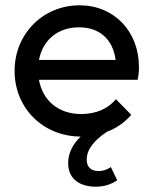

<svg xmlns="http://www.w3.org/2000/svg" viewBox="-20 -505 576 724"><path d="M341 199C379 199 403 187 422 175L398 125C386 133 371 140 352 140C322 140 307 124 307 97C307 57 337 23 383 -8C418 -21 450 -43 475 -72L417 -131C386 -93 339 -75 286 -75C201 -75 141 -125 127 -204H499C503 -223 504 -238 504 -252C504 -387 410 -485 280 -485C142 -485 35 -377 35 -238C35 -97 142 9 284 10C253 40 237 74 237 110C237 174 286 199 341 199ZM278 -402C356 -402 406 -356 416 -279H127C141 -354 198 -402 278 -402Z"/></svg>

Font: Outfit
Style: Regular
Weight: 400
Designer: Rodrigo Fuenzalida
Foundry: fragTYPE
Version: Version 1.100;gftools[0.9.27]